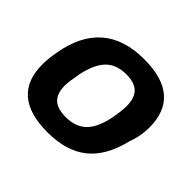

<svg xmlns="http://www.w3.org/2000/svg" viewBox="-133 -702 879 879"><g transform="rotate(45 306.5 -263.0)"><path d="M267.1 12.2Q30.8 12.2 30.8 -191.9Q30.8 -226.6 39.1 -273.9Q84 -538.1 344.2 -538.1Q582 -538.1 582 -333Q582 -277.3 561 -221.2Q531.7 -101.6 460 -44.7Q388.2 12.2 267.1 12.2ZM276.9 -96.2Q342.8 -96.2 379.2 -134Q415.5 -171.9 430.2 -251Q439 -299.3 439 -329.1Q439 -380.4 414.1 -405.8Q389.2 -431.2 335 -431.2Q269.5 -431.2 233.6 -392.6Q197.8 -354 182.1 -274.9Q171.9 -218.8 171.9 -196.8Q171.9 -145.5 197 -120.8Q222.2 -96.2 276.9 -96.2Z"/></g></svg>

Font: Archivo
Style: Bold Italic
Weight: 700
Italic angle: -10°
Designer: Hector Gatti
Foundry: Omnibus-Type
Version: Version 2.001